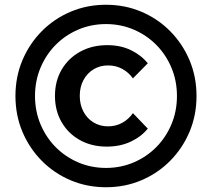

<svg xmlns="http://www.w3.org/2000/svg" viewBox="-20 -762 892 808"><path d="M539.4 -285.8 601.9 -220.8Q574.9 -187 530.4 -166Q485.9 -145 429.2 -145Q365.8 -145 316.4 -172.4Q267.1 -199.8 239.2 -248.1Q211.3 -296.4 211.3 -358.6Q211.3 -421.2 239.7 -469.4Q268.1 -517.6 317.9 -544.8Q367.8 -572 431.2 -572Q487.9 -572 531.4 -550.7Q574.9 -529.4 601.9 -495.6L539.4 -432.2Q521.2 -457.6 494.4 -472.1Q467.6 -486.7 434.9 -486.7Q400.6 -486.7 373.5 -470.2Q346.4 -453.6 331.1 -424.8Q315.7 -396.1 315.7 -358.6Q315.7 -321.5 331.1 -292.5Q346.4 -263.4 373.5 -246.8Q400.6 -230.3 434.9 -230.3Q467.6 -230.3 494.4 -245.2Q521.2 -260 539.4 -285.8ZM426 26Q346.4 26 276.9 -3.5Q207.4 -33 155.4 -85.7Q103.4 -138.4 74.2 -207.9Q45 -277.4 45 -358Q45 -438.6 74.2 -508.1Q103.4 -577.6 155.4 -630.3Q207.4 -683 276.9 -712.5Q346.4 -742 426 -742Q506 -742 575.3 -712.5Q644.6 -683 696.6 -630.3Q748.6 -577.6 777.8 -508.1Q807 -438.6 807 -358Q807 -277.4 777.8 -207.9Q748.6 -138.4 696.6 -85.7Q644.6 -33 575.3 -3.5Q506 26 426 26ZM426 -55.3Q488.3 -55.3 542.8 -78.6Q597.2 -101.9 638 -143.1Q678.7 -184.4 701.7 -239.5Q724.7 -294.7 724.7 -358Q724.7 -421.3 701.7 -476.5Q678.7 -531.6 638 -572.9Q597.2 -614.1 542.8 -637.4Q488.3 -660.7 426 -660.7Q363.7 -660.7 309.2 -637.4Q254.8 -614.1 214 -572.9Q173.3 -531.6 150.3 -476.5Q127.3 -421.3 127.3 -358Q127.3 -294.7 150.3 -239.5Q173.3 -184.4 214 -143.1Q254.8 -101.9 309.2 -78.6Q363.7 -55.3 426 -55.3Z"/></svg>

Font: Wix Madefor Display
Style: Regular
Weight: 400
Designer: Dalton Maag Ltd
Foundry: Dalton Maag Ltd
Version: Version 3.100